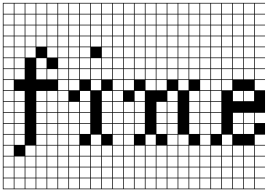

<svg xmlns="http://www.w3.org/2000/svg" viewBox="-20 -1025 1886 1352"><path d="M0 307.7V-1004.8H384.6V-1000H312.5V-927.9H384.6V-923.1H312.5V-851H384.6V-846.2H312.5V-774H384.6V-769.2H312.5V-697.1H384.6V-692.3H312.5V-620.2H384.6V-538.5H312.5V-466.3H384.6V-384.6H312.5V-312.5H384.6V-307.7H312.5V-235.6H384.6V-230.8H312.5V-158.7H384.6V-153.8H312.5V-81.7H384.6V-76.9H312.5V-4.8H384.6V0H312.5V72.1H384.6V76.9H312.5V149H384.6V153.8H312.5V226H384.6V230.8H312.5V302.9H384.6V307.7ZM235.6 -927.9H307.7V-1000H235.6ZM158.7 -927.9H230.8V-1000H158.7ZM81.7 -927.9H153.8V-1000H81.7ZM4.8 -927.9H76.9V-1000H4.8ZM235.6 -851H307.7V-923.1H235.6ZM158.7 -851H230.8V-923.1H158.7ZM81.7 -851H153.8V-923.1H81.7ZM4.8 -851H76.9V-923.1H4.8ZM235.6 -774H307.7V-846.2H235.6ZM158.7 -774H230.8V-846.2H158.7ZM81.7 -774H153.8V-846.2H81.7ZM4.8 -774H76.9V-846.2H4.8ZM235.6 -697.1H307.7V-769.2H235.6ZM158.7 -697.1H230.8V-769.2H158.7ZM81.7 -697.1H153.8V-769.2H81.7ZM4.8 -697.1H76.9V-769.2H4.8ZM4.8 -620.2H76.9V-692.3H4.8ZM158.7 -620.2H230.8V-692.3H158.7ZM81.7 -620.2H153.8V-692.3H81.7ZM4.8 -543.3H76.9V-615.4H4.8ZM235.6 -543.3H307.7V-615.4H235.6ZM81.7 -543.3H153.8V-615.4H81.7ZM235.6 -466.3H307.7V-538.5H235.6ZM81.7 -466.3H153.8V-538.5H81.7ZM4.8 -466.3H76.9V-538.5H4.8ZM4.8 -389.4H76.9V-461.5H4.8ZM81.7 -312.5H153.8V-384.6H81.7ZM235.6 -312.5H307.7V-384.6H235.6ZM4.8 -312.5H76.9V-384.6H4.8ZM81.7 -235.6H153.8V-307.7H81.7ZM4.8 -235.6H76.9V-307.7H4.8ZM235.6 -235.6H307.7V-307.7H235.6ZM81.7 -158.7H153.8V-230.8H81.7ZM235.6 -158.7H307.7V-230.8H235.6ZM4.8 -158.7H76.9V-230.8H4.8ZM153.8 -153.8H81.7V-81.7H153.8ZM235.6 -81.7H307.7V-153.8H235.6ZM4.8 -81.7H76.9V-153.8H4.8ZM4.8 -4.8H76.9V-76.9H4.8ZM235.6 -4.8H307.7V-76.9H235.6ZM81.7 -4.8H153.8V-76.9H81.7ZM158.7 72.1H230.8V0H158.7ZM4.8 72.1H76.9V0H4.8ZM235.6 72.1H307.7V0H235.6ZM158.7 149H230.8V76.9H158.7ZM235.6 149H307.7V76.9H235.6ZM4.8 149H76.9V76.9H4.8ZM81.7 149H153.8V76.9H81.7ZM81.7 226H153.8V153.8H81.7ZM235.6 226H307.7V153.8H235.6ZM158.7 226H230.8V153.8H158.7ZM4.8 226H76.9V153.8H4.8ZM235.6 302.9H307.7V230.8H235.6ZM158.7 302.9H230.8V230.8H158.7ZM81.7 302.9H153.8V230.8H81.7ZM4.8 302.9H76.9V230.8H4.8Z M384.6 307.7V-1004.8H769.2V-1000H697.1V-927.9H769.2V-923.1H697.1V-851H769.2V-846.2H697.1V-774H769.2V-769.2H697.1V-697.1H769.2V-692.3H697.1V-620.2H769.2V-615.4H697.1V-543.3H769.2V-538.5H697.1V-466.3H769.2V-384.6H697.1V-312.5H769.2V-307.7H697.1V-235.6H769.2V-230.8H697.1V-158.7H769.2V-153.8H697.1V-81.7H769.2V0H697.1V72.1H769.2V76.9H697.1V149H769.2V153.8H697.1V226H769.2V230.8H697.1V302.9H769.2V307.7ZM620.2 -927.9H692.3V-1000H620.2ZM543.3 -927.9H615.4V-1000H543.3ZM466.3 -927.9H538.5V-1000H466.3ZM389.4 -927.9H461.5V-1000H389.4ZM620.2 -851H692.3V-923.1H620.2ZM543.3 -851H615.4V-923.1H543.3ZM466.3 -851H538.5V-923.1H466.3ZM389.4 -851H461.5V-923.1H389.4ZM620.2 -774H692.3V-846.2H620.2ZM543.3 -774H615.4V-846.2H543.3ZM466.3 -774H538.5V-846.2H466.3ZM389.4 -774H461.5V-846.2H389.4ZM466.3 -697.1H538.5V-769.2H466.3ZM389.4 -697.1H461.5V-769.2H389.4ZM620.2 -697.1H692.3V-769.2H620.2ZM543.3 -697.1H615.4V-769.2H543.3ZM389.4 -620.2H461.5V-692.3H389.4ZM466.3 -620.2H538.5V-692.3H466.3ZM543.3 -620.2H615.4V-692.3H543.3ZM620.2 -543.3H692.3V-615.4H620.2ZM466.3 -543.3H538.5V-615.4H466.3ZM389.4 -543.3H461.5V-615.4H389.4ZM543.3 -543.3H615.4V-615.4H543.3ZM389.4 -466.3H461.5V-538.5H389.4ZM620.2 -466.3H692.3V-538.5H620.2ZM466.3 -466.3H538.5V-538.5H466.3ZM543.3 -466.3H615.4V-538.5H543.3ZM389.4 -389.4H461.5V-461.5H389.4ZM620.2 -389.4H692.3V-461.5H620.2ZM466.3 -389.4H538.5V-461.5H466.3ZM389.4 -312.5H461.5V-384.6H389.4ZM543.3 -312.5H615.4V-384.6H543.3ZM466.3 -235.6H538.5V-307.7H466.3ZM389.4 -235.6H461.5V-307.7H389.4ZM543.3 -235.6H615.4V-307.7H543.3ZM466.3 -158.7H538.5V-230.8H466.3ZM389.4 -158.7H461.5V-230.8H389.4ZM543.3 -158.7H615.4V-230.8H543.3ZM466.3 -81.7H538.5V-153.8H466.3ZM389.4 -81.7H461.5V-153.8H389.4ZM543.3 -81.7H615.4V-153.8H543.3ZM538.5 -76.9H466.3V-4.8H538.5ZM389.4 -4.8H461.5V-76.9H389.4ZM620.2 -4.8H692.3V-76.9H620.2ZM389.4 72.1H461.5V0H389.4ZM620.2 72.1H692.3V0H620.2ZM466.3 72.1H538.5V0H466.3ZM543.3 72.1H615.4V0H543.3ZM543.3 149H615.4V76.9H543.3ZM389.4 149H461.5V76.9H389.4ZM620.2 149H692.3V76.9H620.2ZM466.3 149H538.5V76.9H466.3ZM543.3 226H615.4V153.8H543.3ZM620.2 226H692.3V153.8H620.2ZM466.3 226H538.5V153.8H466.3ZM389.4 226H461.5V153.8H389.4ZM543.3 302.9H615.4V230.8H543.3ZM620.2 302.9H692.3V230.8H620.2ZM466.3 302.9H538.5V230.8H466.3ZM389.4 302.9H461.5V230.8H389.4Z M769.2 307.7V-1004.8H1384.6V-1000H1312.5V-927.9H1384.6V-923.1H1312.5V-851H1384.6V-846.2H1312.5V-774H1384.6V-769.2H1312.5V-697.1H1384.6V-692.3H1312.5V-620.2H1384.6V-615.4H1312.5V-543.3H1384.6V-538.5H1312.5V-466.3H1384.6V-384.6H1312.5V-312.5H1384.6V-307.7H1312.5V-235.6H1384.6V-230.8H1312.5V-158.7H1384.6V-153.8H1312.5V-81.7H1384.6V0H1312.5V72.1H1384.6V76.9H1312.5V149H1384.6V153.8H1312.5V226H1384.6V230.8H1312.5V302.9H1384.6V307.7ZM1235.6 -927.9H1307.7V-1000H1235.6ZM1081.7 -927.9H1153.8V-1000H1081.7ZM1004.8 -927.9H1076.9V-1000H1004.8ZM927.9 -927.9H1000V-1000H927.9ZM774 -927.9H846.2V-1000H774ZM1158.7 -927.9H1230.8V-1000H1158.7ZM851 -927.9H923.1V-1000H851ZM1235.6 -851H1307.7V-923.1H1235.6ZM1081.7 -851H1153.8V-923.1H1081.7ZM1004.8 -851H1076.9V-923.1H1004.8ZM927.9 -851H1000V-923.1H927.9ZM774 -851H846.2V-923.1H774ZM1158.7 -851H1230.8V-923.1H1158.7ZM851 -851H923.1V-923.1H851ZM1235.6 -774H1307.7V-846.2H1235.6ZM1081.7 -774H1153.8V-846.2H1081.7ZM1004.8 -774H1076.9V-846.2H1004.8ZM774 -774H846.2V-846.2H774ZM927.9 -774H1000V-846.2H927.9ZM1158.7 -774H1230.8V-846.2H1158.7ZM851 -774H923.1V-846.2H851ZM1235.6 -697.1H1307.7V-769.2H1235.6ZM1081.7 -697.1H1153.8V-769.2H1081.7ZM1004.8 -697.1H1076.9V-769.2H1004.8ZM774 -697.1H846.2V-769.2H774ZM927.9 -697.1H1000V-769.2H927.9ZM1158.7 -697.1H1230.8V-769.2H1158.7ZM851 -697.1H923.1V-769.2H851ZM851 -620.2H923.1V-692.3H851ZM1081.7 -620.2H1153.8V-692.3H1081.7ZM1235.6 -620.2H1307.7V-692.3H1235.6ZM1004.8 -620.2H1076.9V-692.3H1004.8ZM774 -620.2H846.2V-692.3H774ZM927.9 -620.2H1000V-692.3H927.9ZM1158.7 -620.2H1230.8V-692.3H1158.7ZM851 -543.3H923.1V-615.4H851ZM1158.7 -543.3H1230.8V-615.4H1158.7ZM1081.7 -543.3H1153.8V-615.4H1081.7ZM1235.6 -543.3H1307.7V-615.4H1235.6ZM1004.8 -543.3H1076.9V-615.4H1004.8ZM774 -543.3H846.2V-615.4H774ZM927.9 -543.3H1000V-615.4H927.9ZM927.9 -466.3H1000V-538.5H927.9ZM1235.6 -466.3H1307.7V-538.5H1235.6ZM1158.7 -466.3H1230.8V-538.5H1158.7ZM1004.8 -466.3H1076.9V-538.5H1004.8ZM774 -466.3H846.2V-538.5H774ZM851 -466.3H923.1V-538.5H851ZM1081.7 -466.3H1153.8V-538.5H1081.7ZM1235.6 -389.4H1307.7V-461.5H1235.6ZM1004.8 -389.4H1076.9V-461.5H1004.8ZM851 -389.4H923.1V-461.5H851ZM774 -389.4H846.2V-461.5H774ZM1081.7 -389.4H1153.8V-461.5H1081.7ZM927.9 -312.5H1000V-384.6H927.9ZM1158.7 -312.5H1230.8V-384.6H1158.7ZM774 -312.5H846.2V-384.6H774ZM851 -235.6H923.1V-307.7H851ZM927.9 -235.6H1000V-307.7H927.9ZM774 -235.6H846.2V-307.7H774ZM1081.7 -235.6H1153.8V-307.7H1081.7ZM1158.7 -235.6H1230.8V-307.7H1158.7ZM851 -158.7H923.1V-230.8H851ZM1158.7 -158.7H1230.8V-230.8H1158.7ZM774 -158.7H846.2V-230.8H774ZM927.9 -158.7H1000V-230.8H927.9ZM1081.7 -158.7H1153.8V-230.8H1081.7ZM851 -81.7H923.1V-153.8H851ZM1158.7 -81.7H1230.8V-153.8H1158.7ZM774 -81.7H846.2V-153.8H774ZM1081.7 -81.7H1153.8V-153.8H1081.7ZM927.9 -81.7H1000V-153.8H927.9ZM923.1 -76.9H851V-4.8H923.1ZM1004.8 -4.8H1076.9V-76.9H1004.8ZM774 -4.8H846.2V-76.9H774ZM1235.6 -4.8H1307.7V-76.9H1235.6ZM1158.7 -4.8H1230.8V-76.9H1158.7ZM774 72.1H846.2V0H774ZM1235.6 72.1H1307.7V0H1235.6ZM851 72.1H923.1V0H851ZM1158.7 72.1H1230.8V0H1158.7ZM1081.7 72.1H1153.8V0H1081.7ZM1004.8 72.1H1076.9V0H1004.8ZM927.9 72.1H1000V0H927.9ZM1081.7 149H1153.8V76.9H1081.7ZM1004.8 149H1076.9V76.9H1004.8ZM927.9 149H1000V76.9H927.9ZM1158.7 149H1230.8V76.9H1158.7ZM851 149H923.1V76.9H851ZM1235.6 149H1307.7V76.9H1235.6ZM774 149H846.2V76.9H774ZM927.9 226H1000V153.8H927.9ZM1004.8 226H1076.9V153.8H1004.8ZM1235.6 226H1307.7V153.8H1235.6ZM1158.7 226H1230.8V153.8H1158.7ZM851 226H923.1V153.8H851ZM1081.7 226H1153.8V153.8H1081.7ZM774 226H846.2V153.8H774ZM1004.8 302.9H1076.9V230.8H1004.8ZM1235.6 302.9H1307.7V230.8H1235.6ZM1158.7 302.9H1230.8V230.8H1158.7ZM851 302.9H923.1V230.8H851ZM1081.7 302.9H1153.8V230.8H1081.7ZM774 302.9H846.2V230.8H774ZM927.9 302.9H1000V230.8H927.9Z M1384.6 307.7V-1004.8H1846.2V-1000H1774V-927.9H1846.2V-923.1H1774V-851H1846.2V-846.2H1774V-774H1846.2V-769.2H1774V-697.1H1846.2V-692.3H1774V-620.2H1846.2V-615.4H1774V-543.3H1846.2V-538.5H1774V-466.3H1846.2V-461.5H1774V-389.4H1846.2V-230.8H1774V-158.7H1846.2V-76.9H1774V-4.8H1846.2V0H1774V72.1H1846.2V76.9H1774V149H1846.2V153.8H1774V226H1846.2V230.8H1774V302.9H1846.2V307.7ZM1697.1 -927.9H1769.2V-1000H1697.1ZM1466.3 -927.9H1538.5V-1000H1466.3ZM1543.3 -927.9H1615.4V-1000H1543.3ZM1389.4 -927.9H1461.5V-1000H1389.4ZM1620.2 -927.9H1692.3V-1000H1620.2ZM1697.1 -851H1769.2V-923.1H1697.1ZM1620.2 -851H1692.3V-923.1H1620.2ZM1543.3 -851H1615.4V-923.1H1543.3ZM1466.3 -851H1538.5V-923.1H1466.3ZM1389.4 -851H1461.5V-923.1H1389.4ZM1697.1 -774H1769.2V-846.2H1697.1ZM1466.3 -774H1538.5V-846.2H1466.3ZM1389.4 -774H1461.5V-846.2H1389.4ZM1543.3 -774H1615.4V-846.2H1543.3ZM1620.2 -774H1692.3V-846.2H1620.2ZM1697.1 -697.1H1769.2V-769.2H1697.1ZM1389.4 -697.1H1461.5V-769.2H1389.4ZM1466.3 -697.1H1538.5V-769.2H1466.3ZM1543.3 -697.1H1615.4V-769.2H1543.3ZM1620.2 -697.1H1692.3V-769.2H1620.2ZM1697.1 -620.2H1769.2V-692.3H1697.1ZM1620.2 -620.2H1692.3V-692.3H1620.2ZM1389.4 -620.2H1461.5V-692.3H1389.4ZM1543.3 -620.2H1615.4V-692.3H1543.3ZM1466.3 -620.2H1538.5V-692.3H1466.3ZM1697.1 -543.3H1769.2V-615.4H1697.1ZM1466.3 -543.3H1538.5V-615.4H1466.3ZM1543.3 -543.3H1615.4V-615.4H1543.3ZM1389.4 -543.3H1461.5V-615.4H1389.4ZM1620.2 -543.3H1692.3V-615.4H1620.2ZM1466.3 -466.3H1538.5V-538.5H1466.3ZM1543.3 -466.3H1615.4V-538.5H1543.3ZM1389.4 -466.3H1461.5V-538.5H1389.4ZM1620.2 -466.3H1692.3V-538.5H1620.2ZM1697.1 -466.3H1769.2V-538.5H1697.1ZM1466.3 -389.4H1538.5V-461.5H1466.3ZM1543.3 -389.4H1615.4V-461.5H1543.3ZM1389.4 -389.4H1461.5V-461.5H1389.4ZM1466.3 -312.5H1538.5V-384.6H1466.3ZM1697.1 -312.5H1769.2V-384.6H1697.1ZM1389.4 -312.5H1461.5V-384.6H1389.4ZM1620.2 -312.5H1692.3V-384.6H1620.2ZM1466.3 -235.6H1538.5V-307.7H1466.3ZM1389.4 -235.6H1461.5V-307.7H1389.4ZM1466.3 -158.7H1538.5V-230.8H1466.3ZM1697.1 -158.7H1769.2V-230.8H1697.1ZM1389.4 -158.7H1461.5V-230.8H1389.4ZM1620.2 -158.7H1692.3V-230.8H1620.2ZM1697.1 -81.7H1769.2V-153.8H1697.1ZM1466.3 -81.7H1538.5V-153.8H1466.3ZM1389.4 -81.7H1461.5V-153.8H1389.4ZM1620.2 -81.7H1692.3V-153.8H1620.2ZM1461.5 -76.9H1389.4V-4.8H1461.5ZM1543.3 -4.8H1615.4V-76.9H1543.3ZM1620.2 72.1H1692.3V0H1620.2ZM1697.1 72.1H1769.2V0H1697.1ZM1466.3 72.1H1538.5V0H1466.3ZM1389.4 72.1H1461.5V0H1389.4ZM1543.3 72.1H1615.4V0H1543.3ZM1620.2 149H1692.3V76.9H1620.2ZM1543.3 149H1615.4V76.9H1543.3ZM1697.1 149H1769.2V76.9H1697.1ZM1466.3 149H1538.5V76.9H1466.3ZM1389.4 149H1461.5V76.9H1389.4ZM1620.2 226H1692.3V153.8H1620.2ZM1543.3 226H1615.4V153.8H1543.3ZM1697.1 226H1769.2V153.8H1697.1ZM1466.3 226H1538.5V153.8H1466.3ZM1389.4 226H1461.5V153.8H1389.4ZM1620.2 302.9H1692.3V230.8H1620.2ZM1697.1 302.9H1769.2V230.8H1697.1ZM1543.3 302.9H1615.4V230.8H1543.3ZM1466.3 302.9H1538.5V230.8H1466.3ZM1389.4 302.9H1461.5V230.8H1389.4Z"/></svg>

Font: Jacquarda Bastarda 9 Charted
Style: Regular
Weight: 400
Designer: Sarah Cadigan-Fried
Version: Version 1.000; ttfautohint (v1.8.4.7-5d5b)